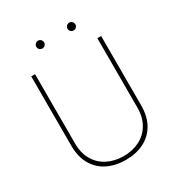

<svg xmlns="http://www.w3.org/2000/svg" viewBox="-204 -1012 1076 1156"><g transform="rotate(-30 333.5 -433.5)"><path d="M90.3 0ZM576.2 -229Q576.2 -151.4 544.9 -97.7Q513.7 -43.9 459 -17.1Q404.3 9.8 333.5 9.8Q262.7 9.8 207.8 -17.1Q152.8 -43.9 121.6 -97.7Q90.3 -151.4 90.3 -229V-710.9H116.7V-229Q116.7 -162.1 144.8 -114.3Q172.9 -66.4 222.2 -41.5Q271.5 -16.6 333.5 -16.6Q395.5 -16.6 444.6 -41.5Q493.7 -66.4 521.7 -114.3Q549.8 -162.1 549.8 -229V-710.9H576.2ZM259.8 -849.6Q259.8 -838.4 251.7 -830.6Q243.7 -822.8 232.4 -822.8Q221.2 -822.8 213.4 -830.6Q205.6 -838.4 205.6 -849.6Q205.6 -860.8 213.4 -868.9Q221.2 -877 232.4 -877Q243.7 -877 251.7 -868.9Q259.8 -860.8 259.8 -849.6ZM477.1 -849.6Q477.1 -838.4 469 -830.6Q460.9 -822.8 449.7 -822.8Q438.5 -822.8 430.7 -830.6Q422.9 -838.4 422.9 -849.6Q422.9 -860.8 430.7 -868.9Q438.5 -877 449.7 -877Q460.9 -877 469 -868.9Q477.1 -860.8 477.1 -849.6Z"/></g></svg>

Font: Heebo Thin
Style: Regular
Weight: 250
Designer: Oded Ezer
Foundry: Meir Sadan
Version: Version 2.001; ttfautohint (v1.5.14-ce02) -l 8 -r 50 -G 200 